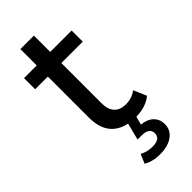

<svg xmlns="http://www.w3.org/2000/svg" viewBox="-275 -693 964 964"><g transform="rotate(-45 207.0 -211.0)"><path d="M265 50Q307 54 329.5 76.5Q352 99 352 133Q352 175 318 199.5Q284 224 228 224Q176 224 139 202L160 153Q190 170 228 170Q284 170 284 130Q284 91 227 91H200L223 1Q105 -24 105 -160V-451H15V-530H105V-646H201V-530H353V-451H201V-164Q201 -121 222.5 -98Q244 -75 284 -75Q328 -75 359 -100L389 -31Q348 4 277 6Z"/></g></svg>

Font: Montserrat
Style: Regular
Weight: 500
Designer: Julieta Ulanovsky
Foundry: Julieta Ulanovsky
Version: Version 7.200;PS 007.200;hotconv 1.0.88;makeotf.lib2.5.64775